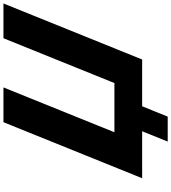

<svg xmlns="http://www.w3.org/2000/svg" viewBox="42 -908 1017 1142"><g transform="rotate(-90 551.0 -336.5)"><path d="M628.5 -165H335.9L602.5 -825H395.7L62.4 0H269.2H341.8L280.4 152H428.9L490.3 0H561.8H768.6L1101.9 -825H895.1Z"/></g></svg>

Font: Hussar
Style: BdWideOblFour
Weight: 700
Foundry: Cannot Into Space Fonts
Version: Version 2.00